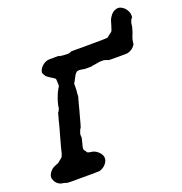

<svg xmlns="http://www.w3.org/2000/svg" viewBox="-201 -927 1040 1095"><g transform="rotate(-20 319.5 -379.5)"><path d="M625 -798Q633 -800 642 -798Q659 -794 674 -778Q690 -759 692 -741Q694 -719 688 -717Q684 -715 678 -698Q675 -687 675 -681Q675 -676 671 -661Q669 -653 667 -648Q666 -642 663.5 -637Q661 -632 659.5 -626.5Q658 -621 656 -618Q650 -603 648 -586Q648 -584 647.5 -580Q647 -576 647 -576Q648 -575 641 -566Q634 -556 623 -549Q612 -541 597 -538Q591 -537 539 -537Q487 -537 483.5 -537.5Q480 -538 480.5 -539Q481 -540 479 -540Q475 -542 473 -542H472Q472 -543 468.5 -543.5Q465 -544 459 -546L454 -547H442Q430 -547 423.5 -545.5Q417 -544 412 -543.5Q407 -543 404 -542Q401 -541 394 -540.5Q387 -540 383 -539L378 -537H357Q336 -537 333.5 -537.5Q331 -538 327.5 -539Q324 -540 317.5 -540.5Q311 -541 308 -541.5Q305 -542 300 -541.5Q295 -541 293 -540Q289 -539 282 -531Q276 -524 274 -519Q272 -514 269.5 -510.5Q267 -507 265.5 -503.5Q264 -500 259.5 -491.5Q255 -483 253 -481L252 -478V-463Q252 -437 250 -426Q249 -422 249 -419Q250 -407 247 -396Q244 -387 243 -383.5Q242 -380 241 -375.5Q240 -371 235 -353Q230 -332 227 -322Q225 -318 223.5 -310.5Q222 -303 220.5 -299Q219 -295 217.5 -288Q216 -281 214 -275Q213 -270 210 -260Q201 -228 200 -228Q197 -227 194 -219Q193 -215 191 -211Q189 -207 187.5 -202Q186 -197 186 -189Q186 -181 187 -180Q188 -178 184 -162Q174 -125 173 -116Q172 -107 178 -100Q181 -97 183.5 -93Q186 -89 187 -87Q190 -82 209 -80Q228 -78 243 -67Q263 -52 270 -32Q273 -23 270 -10Q268 0 260 10Q249 25 233 33Q225 37 216 39Q210 40 119 40Q26 41 18 39H17H18Q21 38 17 37Q15 36 11 36L6 34L-5 32Q-10 32 -15 30Q-20 28 -24 26Q-31 23 -40 13Q-47 5 -51 -6Q-58 -22 -50 -39Q-44 -52 -32 -63Q-19 -74 -1 -80Q8 -83 10.5 -84Q13 -85 19 -91Q25 -97 31 -101Q39 -106 41 -110Q45 -117 49 -129Q50 -134 51.5 -140Q53 -146 54 -150Q55 -154 58 -166Q63 -181 74 -224Q78 -238 80 -245.5Q82 -253 83.5 -258Q85 -263 87 -270.5Q89 -278 92 -289.5Q95 -301 97 -310Q101 -325 105 -339Q107 -346 108.5 -351.5Q110 -357 111 -358Q114 -359 116 -364Q117 -367 118 -369Q121 -372 122 -381Q122 -386 123.5 -391Q125 -396 127 -407Q134 -431 135 -433Q137 -437 140 -445Q142 -451 142 -451.5Q142 -452 142 -452Q144 -452 145 -459Q146 -460 146.5 -461Q147 -462 148 -465Q149 -468 149.5 -468.5Q150 -469 153 -474Q158 -485 159 -486Q160 -487 161 -488.5Q162 -490 163 -491.5Q164 -493 165 -495.5Q166 -498 166 -502Q165 -511 165 -528Q165 -537 164 -539Q162 -543 155 -547Q145 -553 138 -558Q135 -560 133 -561Q131 -562 128.5 -564.5Q126 -567 122 -569Q116 -573 113 -577Q112 -579 111 -579Q110 -580 110 -581L107 -586L105 -590Q104 -595 103 -597L102 -598V-597Q100 -592 100 -597Q100 -600 101 -604Q104 -621 119 -636Q136 -653 157 -657Q161 -658 193 -658Q205 -658 211 -658Q217 -658 220.5 -658Q224 -658 224.5 -657.5Q225 -657 225 -657Q225 -656 225 -656Q226 -654 236 -654Q241 -653 245 -652.5Q249 -652 261 -651.5Q273 -651 277 -651Q281 -651 281 -651.5Q281 -652 283 -652L289 -653Q288 -654 290.5 -654Q293 -654 295 -655Q297 -656 297 -657Q297 -658 297.5 -658Q298 -658 301 -658Q305 -658 403 -658Q511 -658 518 -660Q524 -661 531 -669Q537 -674 543 -678Q549 -682 551 -684Q557 -691 562 -711Q564 -718 564.5 -718.5Q565 -719 567.5 -728.5Q570 -738 572 -744Q575 -753 580 -761.5Q585 -770 591 -777Q597 -784 604.5 -789Q612 -794 619 -796Q622 -797 625 -798ZM106 -616Q107 -617 106 -617Z"/></g></svg>

Font: TT2020 Style B
Style: Italic
Weight: 400
Italic angle: -15°
Version: Version 0.2.000